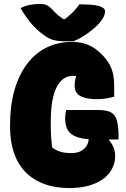

<svg xmlns="http://www.w3.org/2000/svg" viewBox="-20 -932 640 972"><path d="M315 -375H479Q519 -375 541 -363.5Q563 -352 571.5 -323Q580 -294 580 -242V-226H467Q423 -226 393 -232Q363 -238 344.5 -251Q326 -264 318 -284Q310 -304 310 -333Q310 -345 311.5 -355.5Q313 -366 315 -375ZM346 -720Q369 -720 389.5 -716Q410 -712 428.5 -704Q447 -696 464 -683.5Q481 -671 498 -654Q530 -621 544 -585.5Q558 -550 558 -498Q558 -488 558 -479Q558 -470 558 -460.5Q558 -451 558 -442Q542 -438 520 -434Q498 -430 472 -430Q415 -430 386.5 -446Q358 -462 358 -497Q358 -506 359 -515.5Q360 -525 363.5 -539.5Q367 -554 374 -576L388 -542Q379 -545 369 -546.5Q359 -548 348 -548Q324 -548 303.5 -534.5Q283 -521 268 -493Q253 -465 245 -421Q237 -377 237 -316V-304Q237 -274 238.5 -245.5Q240 -217 244 -186Q262 -171 285.5 -164Q309 -157 342 -157Q369 -157 388 -166.5Q407 -176 418 -193Q429 -210 429 -232Q429 -239 428.5 -246Q428 -253 428 -259Q428 -265 426 -270H533V-220Q547 -205 555 -185.5Q563 -166 563 -142Q563 -112 551.5 -86.5Q540 -61 521 -42Q502 -23 474 -9Q446 5 410 12.5Q374 20 331 20Q258 20 201.5 -1.5Q145 -23 107 -63Q69 -103 50 -160Q31 -217 31 -287V-301Q31 -398 53 -475Q75 -552 116 -607Q157 -662 215 -691Q273 -720 346 -720ZM352 -723Q345 -723 338 -723Q331 -723 324.5 -723Q318 -723 311 -723Q276 -723 252 -729Q228 -735 200 -756Q183 -768 167.5 -782.5Q152 -797 137.5 -814Q123 -831 109.5 -850.5Q96 -870 84 -891Q108 -903 132 -907.5Q156 -912 183 -912Q205 -912 218.5 -905Q232 -898 246 -883Q259 -867 276.5 -853Q294 -839 327 -818L272 -835Q285 -835 303 -835Q321 -835 338 -835L283 -818Q324 -845 347 -868.5Q370 -892 382 -910H388Q438 -910 465 -905Q492 -900 502 -892Q512 -884 512 -875Q512 -863 506 -849.5Q500 -836 487 -820Q476 -806 460.5 -792.5Q445 -779 427.5 -766Q410 -753 390.5 -742Q371 -731 352 -723Z"/></svg>

Font: Recursive Monospace Casual Black
Style: Regular
Weight: 900
Version: Version 1.047